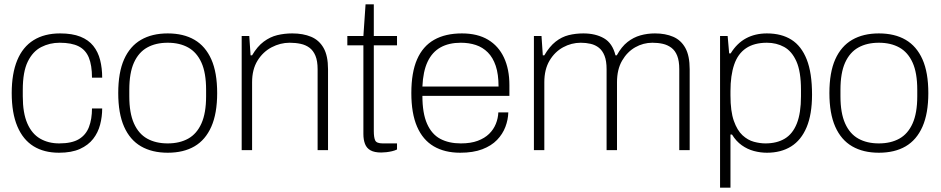

<svg xmlns="http://www.w3.org/2000/svg" viewBox="-20 -692 4339 885"><path d="M252 12Q183 12 134.5 -18Q86 -48 60 -109.5Q34 -171 34 -263Q34 -353 59.5 -414.5Q85 -476 135 -507Q185 -538 257 -538Q313 -538 350.5 -523Q388 -508 410 -480.5Q432 -453 441.5 -415.5Q451 -378 451 -334H404Q404 -391 389.5 -426.5Q375 -462 342.5 -478.5Q310 -495 255 -495Q209 -495 170 -475Q131 -455 108 -408Q85 -361 85 -278V-248Q85 -171 106 -123Q127 -75 165 -53Q203 -31 253 -31Q311 -31 343.5 -50.5Q376 -70 390 -106.5Q404 -143 404 -192H451Q451 -154 441.5 -117.5Q432 -81 409.5 -52Q387 -23 348.5 -5.5Q310 12 252 12Z M753 12Q681 12 630 -17.5Q579 -47 552 -108Q525 -169 525 -263Q525 -358 552 -418.5Q579 -479 630 -508.5Q681 -538 753 -538Q826 -538 876.5 -508.5Q927 -479 954 -418.5Q981 -358 981 -263Q981 -169 954 -108Q927 -47 876.5 -17.5Q826 12 753 12ZM753 -31Q808 -31 847.5 -53Q887 -75 908.5 -123Q930 -171 930 -248V-278Q930 -356 908.5 -403.5Q887 -451 847.5 -473Q808 -495 753 -495Q698 -495 658.5 -473Q619 -451 597.5 -403.5Q576 -356 576 -278V-248Q576 -171 597.5 -123Q619 -75 658.5 -53Q698 -31 753 -31Z M1094 0V-526H1129L1135 -437H1142Q1166 -478 1195.5 -500Q1225 -522 1258 -530Q1291 -538 1327 -538Q1377 -538 1414 -522.5Q1451 -507 1471.5 -471Q1492 -435 1492 -373V0H1444V-373Q1444 -411 1434 -435Q1424 -459 1406.5 -472Q1389 -485 1365.5 -490Q1342 -495 1315 -495Q1272 -495 1232 -474Q1192 -453 1167 -412.5Q1142 -372 1142 -313V0Z M1737 11Q1706 11 1688 1Q1670 -9 1662.5 -28.5Q1655 -48 1655 -74V-483H1581V-526H1655L1665 -672H1703V-526H1810V-483H1703V-88Q1703 -58 1709.5 -44.5Q1716 -31 1744 -31H1810V-3Q1800 2 1787 5Q1774 8 1761 9.5Q1748 11 1737 11Z M2101 12Q2030 12 1979.5 -17.5Q1929 -47 1902.5 -108Q1876 -169 1876 -263Q1876 -358 1902.5 -418.5Q1929 -479 1981 -508.5Q2033 -538 2109 -538Q2181 -538 2229.5 -509Q2278 -480 2303 -426.5Q2328 -373 2328 -300V-250H1927Q1927 -170 1948.5 -121.5Q1970 -73 2009.5 -52Q2049 -31 2104 -31Q2150 -31 2182 -43Q2214 -55 2234.5 -75Q2255 -95 2265.5 -121Q2276 -147 2277 -174H2323Q2322 -140 2309.5 -107Q2297 -74 2271 -47Q2245 -20 2203 -4Q2161 12 2101 12ZM1927 -293H2278Q2278 -350 2265 -388.5Q2252 -427 2228.5 -450.5Q2205 -474 2173.5 -484.5Q2142 -495 2104 -495Q2049 -495 2010.5 -473.5Q1972 -452 1951 -407.5Q1930 -363 1927 -293Z M2441 0V-526H2476L2482 -437H2489Q2513 -478 2541 -500Q2569 -522 2601 -530Q2633 -538 2669 -538Q2725 -538 2764 -515.5Q2803 -493 2817 -437H2823Q2845 -477 2872.5 -498.5Q2900 -520 2932 -529Q2964 -538 2999 -538Q3047 -538 3083 -522.5Q3119 -507 3139 -471Q3159 -435 3159 -373V0H3111V-373Q3111 -411 3101.5 -435Q3092 -459 3074.5 -472Q3057 -485 3035 -490Q3013 -495 2987 -495Q2945 -495 2908 -474Q2871 -453 2847.5 -412.5Q2824 -372 2824 -313V0H2776V-373Q2776 -411 2766.5 -435Q2757 -459 2740.5 -472Q2724 -485 2702.5 -490Q2681 -495 2657 -495Q2614 -495 2575.5 -474Q2537 -453 2513 -412.5Q2489 -372 2489 -313V0Z M3299 173V-526H3334L3341 -446H3348Q3377 -493 3419 -515.5Q3461 -538 3515 -538Q3582 -538 3628 -509Q3674 -480 3698.5 -418Q3723 -356 3723 -256Q3723 -165 3698 -105.5Q3673 -46 3626.5 -17Q3580 12 3515 12Q3485 12 3455 4Q3425 -4 3399 -22.5Q3373 -41 3354 -72H3347V173ZM3508 -31Q3561 -31 3597.5 -53Q3634 -75 3653 -123Q3672 -171 3672 -248V-278Q3672 -362 3651 -409Q3630 -456 3594.5 -475.5Q3559 -495 3515 -495Q3456 -495 3418.5 -469.5Q3381 -444 3364 -394Q3347 -344 3347 -272V-252Q3347 -179 3362.5 -135Q3378 -91 3402.5 -68.5Q3427 -46 3455 -38.5Q3483 -31 3508 -31Z M4031 12Q3959 12 3908 -17.5Q3857 -47 3830 -108Q3803 -169 3803 -263Q3803 -358 3830 -418.5Q3857 -479 3908 -508.5Q3959 -538 4031 -538Q4104 -538 4154.5 -508.5Q4205 -479 4232 -418.5Q4259 -358 4259 -263Q4259 -169 4232 -108Q4205 -47 4154.5 -17.5Q4104 12 4031 12ZM4031 -31Q4086 -31 4125.5 -53Q4165 -75 4186.5 -123Q4208 -171 4208 -248V-278Q4208 -356 4186.5 -403.5Q4165 -451 4125.5 -473Q4086 -495 4031 -495Q3976 -495 3936.5 -473Q3897 -451 3875.5 -403.5Q3854 -356 3854 -278V-248Q3854 -171 3875.5 -123Q3897 -75 3936.5 -53Q3976 -31 4031 -31Z"/></svg>

Font: Archivo Thin
Style: Regular
Weight: 250
Designer: Hector Gatti
Foundry: Omnibus-Type
Version: Version 2.001